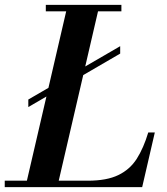

<svg xmlns="http://www.w3.org/2000/svg" viewBox="-66 -770 686 790"><path d="M50.5 -329.5V-360.5L428.5 -580V-549.5ZM38.5 0 212.5 -750H343.5L169.5 0ZM-46.5 0V-26.5H295Q373.5 -26.5 421.2 -49.8Q469 -73 497 -117.2Q525 -161.5 544 -225H571L519 0ZM122.5 -723.5V-750H433.5V-723.5Z"/></svg>

Font: Bodoni Moda 9pt SemiBold
Style: Italic
Weight: 600
Italic angle: -13°
Designer: Owen Earl
Foundry: indestructible type
Version: Version 2.004